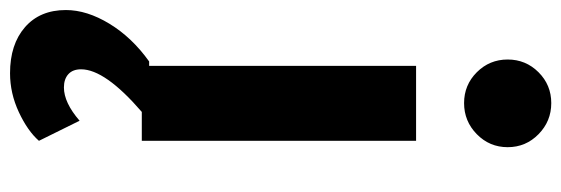

<svg xmlns="http://www.w3.org/2000/svg" viewBox="-426 -480 1145 392"><g transform="rotate(90 147.0 -283.5)"><path d="M72 -747Q72 -784 98 -810Q124 -836 161 -836Q198 -836 224.5 -810Q251 -784 251 -747Q251 -710 224.5 -684Q198 -658 161 -658Q124 -658 98 -684Q72 -710 72 -747ZM85 -560H238V0H179Q92 75 92 124Q92 141 102 150Q112 159 129 159Q160 159 197 127L238 210Q218 233 179.5 251Q141 269 100 269Q41 269 6 238.5Q-29 208 -29 155Q-29 112 -1 66Q27 20 76 -15H85Z"/></g></svg>

Font: Martel Sans ExtraBold
Style: Regular
Weight: 800
Designer: Dan Reynolds and Mathieu Réguer
Foundry: Dan Reynolds and Mathieu Réguer
Version: Version 1.002; ttfautohint (v1.1) -l 5 -r 5 -G 72 -x 0 -D la